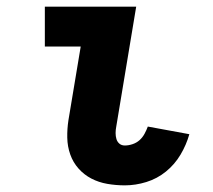

<svg xmlns="http://www.w3.org/2000/svg" viewBox="-20 -550 640 578"><path d="M356 8Q329 8 303 3.5Q277 -1 255 -12.5Q233 -24 216.5 -42.5Q200 -61 191.5 -85Q183 -109 182.5 -135.5Q182 -162 186 -188L223 -410H115V-530H390L330 -169Q328 -159 328 -149.5Q328 -140 330.5 -131.5Q333 -123 339.5 -117.5Q346 -112 356 -112Q367 -112 379 -116Q391 -120 400 -128Q409 -136 415 -147Q421 -158 425 -169L550 -146Q541 -114 523.5 -84.5Q506 -55 479.5 -33.5Q453 -12 420.5 -2Q388 8 356 8Z"/></svg>

Font: Iosevka Slab Heavy Extended
Style: Italic
Weight: 900
Width: 7
Italic angle: -9°
Monospace: yes
Designer: Belleve Invis
Foundry: Belleve Invis
Version: Version 11.1.0; ttfautohint (v1.8.3)